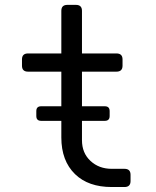

<svg xmlns="http://www.w3.org/2000/svg" viewBox="-20 -752 626 772"><path d="M429.2 0Q335 0 281.7 -51.8Q226.6 -105.5 226.6 -199.2V-266.1H145.5Q126 -266.1 126 -285.6V-305.2Q126 -324.7 145.5 -324.7H226.6V-463.9H92.8Q68.4 -463.9 68.4 -487.8V-513.2Q68.4 -537.1 92.8 -537.1H226.6V-708.5Q226.6 -732.4 251 -732.4H285.2Q309.6 -732.4 309.6 -708.5V-537.1H448.2Q472.7 -537.1 472.7 -513.2V-487.8Q472.7 -463.9 448.2 -463.9H309.6V-324.7H401.4Q420.9 -324.7 420.9 -305.2V-285.6Q420.9 -266.1 401.4 -266.1H309.6V-188.5Q309.6 -136.7 343.8 -105Q377.9 -73.2 429.2 -73.2H480.5Q504.9 -73.2 504.9 -49.3V-23.9Q504.9 0 480.5 0Z"/></svg>

Font: Simply Mono
Style: Book
Weight: 400
Designer: Wojciech Kalinowski "wmk69" (wmk69@o2.pl)
Foundry: Wojciech Kalinowski "wmk69" (wmk69@o2.pl)
Version: Version 1.0.0